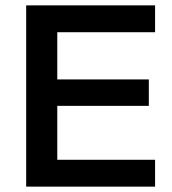

<svg xmlns="http://www.w3.org/2000/svg" viewBox="-20 -695 639 715"><path d="M557.5 0H77.5V-675H557.5V-575H193.3V-399.2H534.2V-300.8H193.3V-100H557.5Z"/></svg>

Font: Funnel Display Light Medium
Style: Regular
Weight: 500
Version: Version 1.000